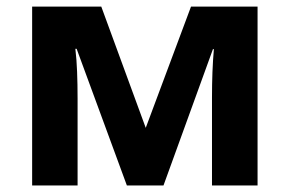

<svg xmlns="http://www.w3.org/2000/svg" viewBox="-20 -566 884 586"><path d="M766.1 -545.9V0H627V-268.1Q627 -307.6 628.4 -345.7Q629.9 -383.8 632.8 -416H629.9L479 0H367.2L213.9 -417H210Q213.9 -384.3 215.3 -346.7Q216.8 -309.1 216.8 -264.2V0H78.1V-545.9H289.1L424.8 -175.8L563 -545.9Z"/></svg>

Font: Wonky
Style: Regular
Weight: 400
Designer: Monotype Design Team
Foundry: Monotype Imaging Inc.
Version: Version 3.000